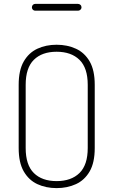

<svg xmlns="http://www.w3.org/2000/svg" viewBox="-20 -961 583 987"><path d="M271 6Q216 6 172 -14.5Q128 -35 102 -80Q76 -125 76 -200V-525Q76 -600 102 -645Q128 -690 172 -710.5Q216 -731 271 -731Q326 -731 370.5 -710.5Q415 -690 441 -645Q467 -600 467 -525V-200Q467 -125 441 -80Q415 -35 370.5 -14.5Q326 6 271 6ZM271 -30Q346 -30 388.5 -71.5Q431 -113 431 -200V-525Q431 -612 388.5 -653.5Q346 -695 271 -695Q196 -695 154 -653.5Q112 -612 112 -525V-200Q112 -113 154 -71.5Q196 -30 271 -30ZM161 -906Q154 -906 149 -911Q144 -916 144 -923Q144 -931 149 -936Q154 -941 161 -941H381Q388 -941 393.5 -936Q399 -931 399 -923Q399 -916 393.5 -911Q388 -906 381 -906Z"/></svg>

Font: Dosis ExtraLight ExtraLight
Style: Regular
Weight: 250
Version: Version 3.001; ttfautohint (v1.8.2)